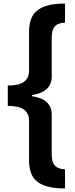

<svg xmlns="http://www.w3.org/2000/svg" viewBox="-20 -871 423 1084"><path d="M347 193V85C292 83 272 55 272 1V-224C272 -283 233 -318 160 -328V-334C233 -345 272 -380 272 -438V-659C272 -713 292 -742 347 -743V-851C177 -851 144 -781 144 -688V-472C144 -412 101 -388 24 -388V-273C101 -273 144 -250 144 -189V30C144 124 176 193 347 193Z"/></svg>

Font: Noto Sans Tamil UI SemiCondensed
Style: Bold
Weight: 700
Width: 4
Designer: Jelle Bosma - Monotype Design Team
Foundry: Monotype Imaging Inc.
Version: Version 2.004